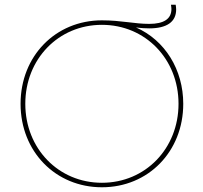

<svg xmlns="http://www.w3.org/2000/svg" viewBox="-20 -789 860 812"><path d="M411 3C607 3 755 -148 755 -350C755 -494 678 -619 555 -673C576 -670 598 -669 611 -669C685 -669 725 -696 725 -749C725 -756 724 -762 723 -769H703C704 -763 705 -756 705 -751C705 -709 673 -688 611 -688C548 -688 493 -703 411 -703C215 -703 67 -552 67 -350C67 -148 215 3 411 3ZM411 -16C227 -16 87 -161 87 -350C87 -539 227 -684 411 -684C595 -684 735 -539 735 -350C735 -161 595 -16 411 -16Z"/></svg>

Font: Chess Sans Thin
Style: Regular
Weight: 100
Designer: Wolf Bōese
Foundry: Wolf Bōese
Version: Version 7.223;Glyphs 3.3 (3306)